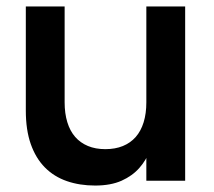

<svg xmlns="http://www.w3.org/2000/svg" viewBox="-20 -560 664 595"><path d="M180.3 -242.8Q180.3 -208.5 188.6 -181.4Q196.9 -154.2 212.9 -135.8Q228.9 -117.4 252.5 -107.6Q276 -97.8 306.5 -97.8Q336.9 -97.8 360.6 -107.4Q384.2 -117 400.5 -135.4Q416.7 -153.8 425.1 -181Q433.5 -208.1 433.5 -242.8L460.2 -157.6Q456.1 -126 444.8 -95Q433.4 -63.9 411.8 -39.5Q390.2 -15 356.8 0Q323.2 15 274.8 15Q226.7 15 187 1.2Q147.3 -12.6 119 -41.2Q90.7 -69.9 75.3 -113.7Q60 -157.4 60 -217.3V-540H180.3ZM553.8 -540V0H433.5V-540Z"/></svg>

Font: Vela Sans GX ExtLt
Style: Regular
Weight: 200
Designer: Principal design: Mikhail Sharanda - project Manrope.
Design modification: Ravid Balaliev
Foundry: Mikhail Sharanda
Version: Version 1.001